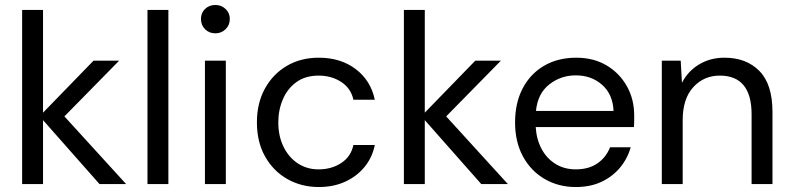

<svg xmlns="http://www.w3.org/2000/svg" viewBox="-20 -740 3185 772"><path d="M69 0V-700H153V-287L356 -496H459L239 -272L487 0H380L153 -257V0Z M573 0V-700H657V0Z M846 -606Q821 -606 804.5 -622.5Q788 -639 788 -664Q788 -688 804.5 -704Q821 -720 846 -720Q870 -720 887 -704Q904 -688 904 -664Q904 -639 887 -622.5Q870 -606 846 -606ZM804 0V-496H888V0Z M1262 12Q1192 12 1135.5 -20Q1079 -52 1046 -110.5Q1013 -169 1013 -248Q1013 -325 1045 -383.5Q1077 -442 1133 -475Q1189 -508 1262 -508Q1350 -508 1410.5 -462Q1471 -416 1487 -339H1401Q1391 -385 1352 -410.5Q1313 -436 1261 -436Q1208 -436 1172 -410Q1136 -384 1117.5 -341Q1099 -298 1099 -248Q1099 -193 1120 -150Q1141 -107 1177.5 -83Q1214 -59 1261 -59Q1313 -59 1352 -84.5Q1391 -110 1401 -157H1487Q1477 -107 1446 -69Q1415 -31 1368 -9.5Q1321 12 1262 12Z M1604 0V-700H1688V-287L1891 -496H1994L1774 -272L2022 0H1915L1688 -257V0Z M2295 12Q2226 12 2170.5 -20Q2115 -52 2083 -110.5Q2051 -169 2051 -248Q2051 -326 2081.5 -384.5Q2112 -443 2167.5 -475.5Q2223 -508 2297 -508Q2367 -508 2419 -477Q2471 -446 2500.5 -393.5Q2530 -341 2530 -276Q2530 -262 2530 -254Q2530 -246 2529 -229H2134Q2137 -180 2157.5 -141.5Q2178 -103 2213.5 -81Q2249 -59 2295 -59Q2347 -59 2382 -83Q2417 -107 2433 -148H2516Q2503 -102 2473 -66Q2443 -30 2398.5 -9Q2354 12 2295 12ZM2135 -294H2447Q2444 -361 2401 -399Q2358 -437 2295 -437Q2235 -437 2188.5 -400.5Q2142 -364 2135 -294Z M2641 0V-496H2717L2722 -407Q2746 -454 2791 -481Q2836 -508 2893 -508Q2981 -508 3033.5 -454.5Q3086 -401 3086 -290V0H3002V-281Q3002 -358 2970 -397Q2938 -436 2874 -436Q2810 -436 2767.5 -389.5Q2725 -343 2725 -257V0Z"/></svg>

Font: Rethink Sans
Style: Regular
Weight: 400
Designer: The Rethink Sans project authors (Hans Thiessen). DM Sans designed by Colophon Foundry.
Foundry: Rethink Communications LLC
Version: Version 1.001